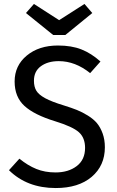

<svg xmlns="http://www.w3.org/2000/svg" viewBox="-20 -929 585 961"><path d="M402.8 -909.2 441.9 -863.8 307.1 -753.9H246.1L109.9 -863.8L149.9 -909.2L275.9 -828.1ZM270 -701.2Q338.4 -701.2 387.7 -681.6Q437 -662.1 482.9 -621.1L431.2 -563Q356.9 -623 273.9 -623Q219.7 -623 184.8 -597.7Q149.9 -572.3 149.9 -524.9Q149.9 -494.6 161.9 -474.9Q173.8 -455.1 206.1 -437.5Q238.3 -419.9 300.8 -400.9Q338.4 -389.2 364.7 -378.7Q391.1 -368.2 419.7 -350.6Q448.2 -333 465.3 -312.5Q482.4 -292 493.7 -261Q504.9 -230 504.9 -191.9Q504.9 -100.1 439 -43.9Q373 12.2 258.8 12.2Q115.7 12.2 24.9 -77.1L77.1 -134.8Q119.1 -100.6 161.9 -83.3Q204.6 -65.9 257.8 -65.9Q322.3 -65.9 364 -97.7Q405.8 -129.4 405.8 -189Q405.8 -239.3 375 -267.1Q344.2 -294.9 256.8 -321.8Q151.4 -354 102.3 -398.9Q53.2 -443.8 53.2 -521Q53.2 -600.6 114 -650.9Q174.8 -701.2 270 -701.2Z"/></svg>

Font: FiraGO
Style: Regular
Weight: 400
Designer: bBox Type
Foundry: bBox Type GmbH
Version: Version 1.001;PS 001.001;hotconv 1.0.88;makeotf.lib2.5.64775